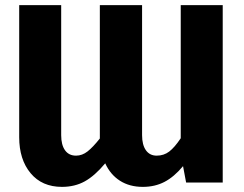

<svg xmlns="http://www.w3.org/2000/svg" viewBox="-20 -713 955 750"><path d="M850 -693V0H707L695 -64Q660 -22 622.5 -2.5Q585 17 538 17Q486 17 448.5 -7Q411 -31 391 -75Q350 -26 311 -4.5Q272 17 222 17Q144 17 99.5 -36.5Q55 -90 55 -177V-693H219V-185Q219 -147 234 -126Q249 -105 277 -105Q301 -105 322 -121.5Q343 -138 370 -172V-177V-693H535V-185Q535 -147 550 -126Q565 -105 592 -105Q620 -105 641 -121Q662 -137 686 -173V-693Z"/></svg>

Font: FiraGOUPP
Style: Bold
Weight: 700
Designer: bBox Type
Foundry: bBox Type GmbH
Version: Version 1.001